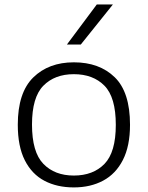

<svg xmlns="http://www.w3.org/2000/svg" viewBox="-20 -828 660 858"><path d="M310 9.5Q235 9.5 178.8 -20Q122.5 -49.5 91 -111.5Q59.5 -173.5 59.5 -270.5Q59.5 -414 128.5 -481.8Q197.5 -549.5 310 -549.5Q424 -549.5 492.5 -483Q561 -416.5 561 -270.5Q561 -175.5 529.2 -113.2Q497.5 -51 441 -20.8Q384.5 9.5 310 9.5ZM310 -43.5Q396 -43.5 446.8 -95.5Q497.5 -147.5 497.5 -270Q497.5 -393.5 446.8 -445Q396 -496.5 310 -496.5Q224.5 -496.5 173.8 -445Q123 -393.5 123 -271.5Q123 -148 173.8 -95.8Q224.5 -43.5 310 -43.5ZM279 -629 412.5 -808H484.5L341 -629Z"/></svg>

Font: Encode Sans Exp Lt
Style: Regular
Weight: 300
Width: 7
Designer: Multiple Designers
Foundry: Impallari Type
Version: Version 3.002; ttfautohint (v1.8.3) -l 8 -r 50 -G 200 -x 14 